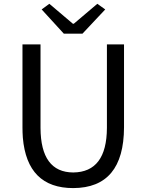

<svg xmlns="http://www.w3.org/2000/svg" viewBox="-20 -964 761 997"><path d="M360.4 12.7Q121.1 12.7 98.6 -249Q96.7 -275.4 96.7 -302.7V-733.4H190.4V-299.8Q191.4 -69.3 360.4 -68.4Q534.2 -70.3 535.2 -299.8V-733.4H624V-302.7Q623 11.7 360.4 12.7ZM311.5 -789.1 196.3 -915 236.3 -944.3 358.4 -840.8H363.3L485.4 -944.3L526.4 -915L408.2 -789.1Z"/></svg>

Font: Taipei Sans TC Beta
Style: Regular
Weight: 400
Designer: JT Foundry
Foundry: JT Foundry
Version: Version 1.000